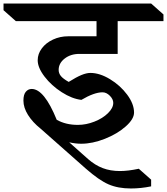

<svg xmlns="http://www.w3.org/2000/svg" viewBox="-60 -806 948 1090"><path d="M273 -409Q273 -390 285.5 -374.5Q298 -359 330 -341Q373 -368 402 -380Q431 -392 453 -392Q506 -392 564.5 -356.5Q623 -321 662 -268.5Q701 -216 701 -167Q701 -130 653.5 -88Q606 -46 535.5 -18Q465 10 401 10Q370 10 333 2L440 97Q480 132 523.5 148.5Q567 165 621 165Q667 165 728 152L798 214V252Q740 264 683 264Q610 264 556 240.5Q502 217 428 152L170 -76Q125 -112 99 -153.5Q73 -195 73 -235Q73 -269 86.5 -285Q100 -301 120 -301Q191 -301 262 -126Q313 -97 382 -97Q429 -97 476 -115.5Q523 -134 553 -163.5Q583 -193 583 -222Q583 -243 563.5 -262.5Q544 -282 522 -282Q475 -282 402 -239Q349 -245 290.5 -282.5Q232 -320 193 -371Q154 -422 154 -464Q154 -500 177.5 -531.5Q201 -563 241 -581.5Q281 -600 327 -600H488V-686H30L-40 -748V-786H798L868 -724V-686H608V-500H391Q341 -500 307 -473.5Q273 -447 273 -409Z"/></svg>

Font: Inknut Antiqua
Style: Regular
Weight: 400
Designer: Claus Eggers Sørensen
Foundry: Claus Eggers Sørensen
Version: Version 1.003; ttfautohint (v1.8.2) -l 8 -r 50 -G 200 -x 14 